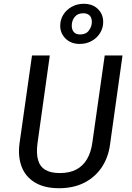

<svg xmlns="http://www.w3.org/2000/svg" viewBox="-20 -982 696 1014"><path d="M533 -689H627L561 -218Q552 -150 517 -98Q482 -46 425 -17Q368 12 292 12Q214 12 164 -18.5Q114 -49 94 -102.5Q74 -156 83 -224L149 -689H243L178 -225Q171 -172 181 -137Q191 -102 219.5 -85Q248 -68 296 -68Q347 -68 382.5 -86.5Q418 -105 439.5 -141.5Q461 -178 468 -231ZM422 -962Q469 -962 497 -934.5Q525 -907 525 -866Q525 -834 508.5 -807.5Q492 -781 464 -765.5Q436 -750 401 -750Q355 -750 326.5 -778Q298 -806 298 -846Q298 -878 314.5 -904.5Q331 -931 359.5 -946.5Q388 -962 422 -962ZM420 -912Q390 -912 374.5 -892.5Q359 -873 359 -847Q359 -825 370 -812.5Q381 -800 403 -800Q434 -800 449.5 -821Q465 -842 465 -866Q465 -889 453 -900.5Q441 -912 420 -912Z"/></svg>

Font: Fira Sans Variable
Style: Italic
Weight: 397
Italic angle: -8°
Designer: Carrois Corporate & Edenspiekermann AG
Foundry: Carrois Corporate GbR & Edenspiekermann AG
Version: Version 4.202